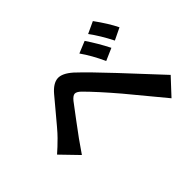

<svg xmlns="http://www.w3.org/2000/svg" viewBox="-141 -997 1259 1259"><g transform="rotate(-45 488.5 -367.5)"><path d="M691.4 -675.8Q742.2 -600.6 783.2 -519.5L698.2 -482.4Q656.2 -574.2 608.4 -641.6ZM36.1 -276.4Q71.3 -306.6 115.2 -350.6Q134.8 -370.1 165 -405.8Q195.3 -441.4 238.3 -493.2Q281.2 -544.9 303.7 -571.3Q348.6 -624 392.1 -627.4Q435.5 -630.9 493.2 -580.1Q567.4 -510.7 692.4 -377Q896.5 -157.2 932.6 -119.1L828.1 -6.8Q670.9 -198.2 621.1 -256.8Q513.7 -382.8 441.4 -455.1Q417 -478.5 399.9 -477.1Q382.8 -475.6 361.3 -449.2Q338.9 -420.9 282.7 -344.7Q226.6 -268.6 211.9 -249Q199.2 -231.4 149.4 -159.2ZM739.3 -691.4 821.3 -729.5Q883.8 -643.6 916 -577.1L833 -537.1Q788.1 -626 739.3 -691.4Z"/></g></svg>

Font: Min Sans Bold
Style: Regular
Weight: 700
Designer: Jinseong-Kim, NotoSansCJK, Nunito
Foundry: Jinseong-Kim
Version: Version 1.400;Glyphs 3.1.2 (3151)